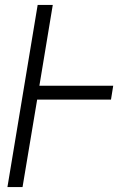

<svg xmlns="http://www.w3.org/2000/svg" viewBox="-20 -755 540 775"><path d="M10 0 132 -735H193L139 -409H437L428 -353H130L71 0Z"/></svg>

Font: Iosevka Curly Light Oblique
Style: Regular
Weight: 300
Italic angle: -9°
Monospace: yes
Designer: Belleve Invis
Foundry: Belleve Invis
Version: Version 11.1.0; ttfautohint (v1.8.3)